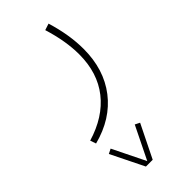

<svg xmlns="http://www.w3.org/2000/svg" viewBox="-215 -243 742 742"><g transform="rotate(-45 156.5 128.5)"><path d="M100.1 457 33.2 321.3 52.7 311.5 118.7 445.8 184.6 311.5 204.1 321.3 137.2 457ZM26.9 257.8 18.6 233.9Q118.2 204.1 171.4 136.5Q224.6 68.8 224.6 -31.7Q224.6 -104.5 197.8 -190.9L224.6 -199.7Q251.5 -111.8 251.5 -34.7Q251.5 77.1 192.6 153.6Q133.8 230 26.9 257.8Z"/></g></svg>

Font: Vazirmatn UI NL Thin
Style: Regular
Weight: 100
Designer: Saber Rastikerdar
Foundry: Saber Rastikerdar
Version: Version 33.003